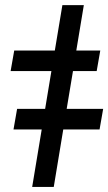

<svg xmlns="http://www.w3.org/2000/svg" viewBox="-20 -739 428 759"><path d="M387.8 -308.6H243.6L268.5 -458.1H362.2L376.4 -539.1H281.6L311.4 -718.8H226.6L196.7 -539.1H36.2L22 -458.1H183.2L158.4 -308.6H47.6L33.4 -227.3H144.9L107.2 0H192.5L230.1 -227.3H373.6Z"/></svg>

Font: TID UI Semi Bold
Style: Italic
Weight: 600
Italic angle: -9.39999°
Designer: The TID Project Authors
Foundry: Bakken & Bæck
Version: Version 1.001;hotconv 1.0.109;makeotfexe 2.5.65596